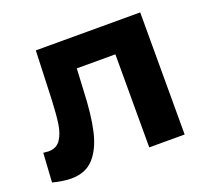

<svg xmlns="http://www.w3.org/2000/svg" viewBox="-99 -661 865 795"><g transform="rotate(-20 333.0 -263.5)"><path d="M591 -538V0H435V-410H265L260 -315Q256 -209 240 -139Q224 -69 188 -29Q152 11 88 11Q54 11 7 -1L15 -129Q31 -127 38 -127Q73 -127 90.5 -152.5Q108 -178 114 -217.5Q120 -257 123 -322L131 -538Z"/></g></svg>

Font: Montserrat Alternates
Style: Bold
Weight: 700
Designer: Julieta Ulanovsky
Foundry: Julieta Ulanovsky
Version: Version 7.200